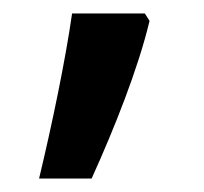

<svg xmlns="http://www.w3.org/2000/svg" viewBox="-20 -380 303 285"><path d="M195 -360H87C77 -290 57 -194 38 -115H116C150 -190 185 -278 202 -349Z"/></svg>

Font: Noto Sans Khmer UI Condensed Medium
Style: Regular
Weight: 500
Width: 3
Designer: Danh Hong and the Monotype Design Team
Foundry: Monotype Imaging Inc.
Version: Version 2.002